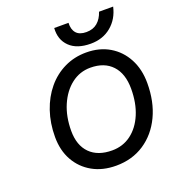

<svg xmlns="http://www.w3.org/2000/svg" viewBox="-152 -973 1000 1099"><g transform="rotate(-20 348.0 -423.0)"><path d="M662 -854Q646 -783 595 -740.5Q544 -698 470 -698Q386 -698 342 -741Q298 -784 303 -854H390Q388 -814 407.5 -791.5Q427 -769 469 -769Q510 -769 536.5 -791.5Q563 -814 576 -854ZM94 -266Q94 -350 118.5 -422Q143 -494 187.5 -547.5Q232 -601 293 -630.5Q354 -660 426 -660Q507 -660 567.5 -624Q628 -588 662 -524Q696 -460 696 -376Q696 -263 655 -176.5Q614 -90 540 -41Q466 8 368 8Q286 8 224.5 -26.5Q163 -61 128.5 -122.5Q94 -184 94 -266ZM598 -377Q598 -469 551 -519.5Q504 -570 419 -570Q354 -570 303 -530.5Q252 -491 222.5 -422.5Q193 -354 193 -267Q193 -179 241 -130.5Q289 -82 376 -82Q442 -82 492 -119.5Q542 -157 570 -223.5Q598 -290 598 -377Z"/></g></svg>

Font: Overused Grotesk Medium
Style: Italic
Weight: 500
Italic angle: -10°
Version: Version 0.003